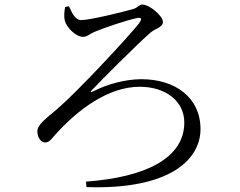

<svg xmlns="http://www.w3.org/2000/svg" viewBox="-20 -774 1040 831"><path d="M352 12.1 354.2 35.8C717.6 47.7 847.8 -85 847.8 -215.1C847.8 -352.5 737.6 -431.2 591.9 -431.2C525.6 -431.2 446 -411 382.2 -378.1C372 -372.7 369.4 -375.4 377.8 -383.9C419.8 -428.7 578.8 -587.2 630.9 -632.6C650.9 -650 685.2 -655.5 685.2 -679.1C685.2 -704.2 628.4 -754.4 594.7 -754.4C582.3 -754.4 576.8 -740.4 555.2 -734.5C517.9 -723.7 370.3 -687 331.2 -687C305.9 -687 291.6 -717.7 278.5 -746.9L262 -743.8C258.3 -725.9 256.2 -702.5 260.2 -685.7C266.5 -656.9 307.6 -614.5 339.4 -614.5C356.9 -614.5 369.7 -628 389.3 -636.2C428.3 -653.2 530.5 -687 569.9 -695.2C595.5 -701.2 594.4 -691.2 581.7 -672.9C539.3 -618.6 323.1 -385.1 230.1 -304.4C182.7 -263.1 141.7 -236.1 141.7 -205.6C141.7 -180.4 156.6 -157.4 174.7 -157.4C190.9 -157.4 199.5 -167.5 213.7 -184.9C313.9 -298.5 448 -398.5 584.5 -398.5C696.4 -398.5 777.7 -336.8 777.7 -243.7C777.7 -90.1 611.8 -6.8 352 12.1Z"/></svg>

Font: Source Han Serif TW VF
Style: Regular
Weight: 250
Designer: Ryoko NISHIZUKA 西塚涼子 (kana & ideographs); Frank Grießhammer (Latin, Greek & Cyrillic); Wenlong ZHANG 张文龙 (bopomofo); San
Foundry: Adobe
Version: Version 2.002;hotconv 1.1.0;makeotfexe 2.6.0